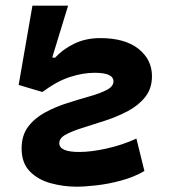

<svg xmlns="http://www.w3.org/2000/svg" viewBox="-20 -665 626 694"><path d="M256.8 9.8Q209.5 9.8 163.6 -2.7Q117.7 -15.1 87.9 -45.4Q58.1 -75.7 58.1 -128.4Q58.1 -175.8 82 -207.3Q106 -238.8 143.8 -259Q181.6 -279.3 224.1 -292.7Q266.6 -306.2 304.4 -316.9Q342.3 -327.6 366.2 -340.1Q390.1 -352.5 390.1 -371.1Q390.1 -401.9 322.3 -401.9Q279.8 -401.9 232.9 -386.7Q186 -371.6 133.3 -332.5L47.4 -357.9L97.2 -644.5H226.1L168.9 -457.5L178.7 -456.1Q206.1 -486.3 247.8 -506.8Q289.6 -527.3 342.3 -527.3Q431.6 -527.3 480.5 -488.5Q529.3 -449.7 529.3 -389.6Q529.3 -345.2 505.1 -314.7Q481 -284.2 442.9 -263.9Q404.8 -243.7 361.8 -229.5Q318.8 -215.3 280.8 -203.6Q242.7 -191.9 218.5 -179Q194.3 -166 194.3 -147.5Q194.3 -115.7 266.1 -115.7Q309.6 -115.7 365.7 -128.2Q421.9 -140.6 473.1 -164.1L502 -46.9Q464.4 -24.9 418.2 -12.5Q372.1 0 329.1 4.9Q286.1 9.8 256.8 9.8Z"/></svg>

Font: Cascadia Code PL
Style: Bold Italic
Weight: 700
Italic angle: -10°
Monospace: yes
Designer: Aaron Bell
Foundry: Saja Typeworks
Version: Version 2404.023; ttfautohint (v1.8.4)